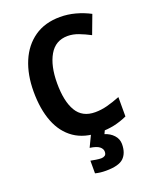

<svg xmlns="http://www.w3.org/2000/svg" viewBox="-173 -886 925 1155"><g transform="rotate(-20 289.5 -308.0)"><path d="M360 -667Q282 -667 243 -599.5Q204 -532 204 -421Q204 -305 241.5 -242Q279 -179 361 -179Q399 -179 437.5 -189Q476 -199 522 -217V-93Q480 -74 438.5 -65Q397 -56 346 -56Q247 -56 182.5 -100.5Q118 -145 86 -227Q54 -309 54 -422Q54 -530 89 -613Q124 -696 191.5 -743Q259 -790 356 -790Q406 -790 454 -777Q502 -764 546 -741L501 -621Q465 -640 429.5 -653.5Q394 -667 360 -667ZM446 56Q446 113 415 143.5Q384 174 301 174Q263 174 233 166V85Q248 88 267 91Q286 94 300 94Q313 94 323 87.5Q333 81 333 63Q333 45 315.5 31Q298 17 255 11L292 -66H381L367 -36Q401 -26 423.5 -1.5Q446 23 446 56Z"/></g></svg>

Font: Noto Sans Malayalam UI SemiCondensed
Style: Bold
Weight: 700
Width: 4
Designer: Jelle Bosma - Monotype Design Team
Foundry: Monotype Imaging Inc.
Version: Version 2.104; ttfautohint (v1.8.4.7-5d5b)